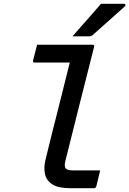

<svg xmlns="http://www.w3.org/2000/svg" viewBox="-20 -984 676 1004"><path d="M174 -750H464Q475 -750 472 -739Q434 -590 397 -442.5Q360 -295 322 -143Q314 -113 325 -102Q334 -93 362 -93H504Q499 -73 494 -52.5Q489 -32 484 -11Q481 0 470 0H345Q284 0 253 -20.5Q222 -41 215 -75Q208 -109 218 -149Q250 -281 282 -405.5Q314 -530 345 -657H161Q150 -657 153 -668Q158 -688 163.5 -709Q169 -730 174 -750ZM508 -964H629Q635 -964 636 -959Q637 -954 631 -949Q607 -928 589.5 -912Q572 -896 555 -881Q538 -866 516.5 -847Q495 -828 464 -800Q461 -798 456.5 -796Q452 -794 446 -794H359Q398 -838 433 -878Q468 -918 508 -964Z"/></svg>

Font: Recursive Mn Lnr St Med
Style: Italic
Weight: 500
Italic angle: -15°
Monospace: yes
Version: Version 1.079;hotconv 1.0.112;makeotfexe 2.5.65598; ttfautoh